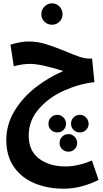

<svg xmlns="http://www.w3.org/2000/svg" viewBox="-20 -749 618 1157"><path d="M574 335Q469 388 364 388Q267 388 188.5 355.5Q110 323 64 257Q18 191 18 95Q18 2 66.5 -79Q115 -160 193 -221Q271 -282 361 -321Q228 -364 160 -364Q117 -364 63 -350L43 -480Q107 -499 153 -499Q205 -499 255.5 -483.5Q306 -468 377 -439Q428 -417 460 -406.5Q492 -396 518 -396H535L549 -254Q458 -244 366 -203Q274 -162 213.5 -92Q153 -22 153 68Q153 161 216 207.5Q279 254 374 254Q450 254 534 218ZM272 -3Q272 -26 287.5 -41.5Q303 -57 326 -57Q347 -57 362.5 -41Q378 -25 378 -3Q378 19 362.5 34Q347 49 326 49Q303 49 287.5 34Q272 19 272 -3ZM408 -3Q408 -26 423.5 -41.5Q439 -57 462 -57Q483 -57 498.5 -41Q514 -25 514 -3Q514 19 498.5 34Q483 49 462 49Q439 49 423.5 34Q408 19 408 -3ZM339 113Q339 90 354.5 74.5Q370 59 393 59Q414 59 429.5 75Q445 91 445 113Q445 135 429.5 150Q414 165 393 165Q370 165 354.5 150Q339 135 339 113ZM229 -663Q229 -690 248 -709.5Q267 -729 294 -729Q320 -729 338.5 -709.5Q357 -690 357 -663Q357 -637 338.5 -618.5Q320 -600 294 -600Q266 -600 247.5 -618.5Q229 -637 229 -663Z"/></svg>

Font: Noto Sans Arabic Cond
Style: Bold
Weight: 700
Width: 3
Designer: Nadine Chahine
Foundry: Monotype Imaging Inc.
Version: Version 1.001